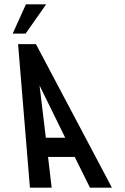

<svg xmlns="http://www.w3.org/2000/svg" viewBox="-20 -872 579 892"><path d="M119 0H220L203.2 -143H327.2L398 0H500L147 -667H64ZM193 -232 163.7 -475 283 -232ZM39 -716H99L194.5 -852H100.5Z"/></svg>

Font: Din Kursivschrift
Style: LeftEng
Weight: 400
Version: Version 1.089